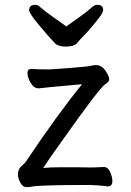

<svg xmlns="http://www.w3.org/2000/svg" viewBox="-20 -755 540 791"><path d="M89 16Q74 16 64 -2Q54 -20 54 -37Q54 -60 73 -75Q82 -82 88 -91Q212 -277 318 -408Q159 -394 140 -391Q124 -391 114 -403Q104 -415 98.5 -429.5Q93 -444 93 -454Q93 -471 109 -471Q135 -469 181 -469Q192 -469 269 -475Q346 -481 355 -484Q364 -487 378 -487Q405 -485 422 -451Q430 -438 430 -428Q430 -419 415 -409Q390 -394 233 -171Q188 -109 158 -63Q185 -66 230 -66Q329 -66 351 -65Q369 -65 408 -67Q425 -67 434 -46Q443 -25 443 -9Q443 13 424 13Q388 8 351 7Q142 7 110 14Q102 16 89 16ZM250 -563Q225 -563 209 -574Q174 -611 137 -656Q100 -701 100 -713Q100 -735 125 -735Q137 -735 144 -727Q167 -707 198 -685.5Q229 -664 253 -646Q278 -664 308.5 -685.5Q339 -707 361 -727Q369 -735 382 -735Q405 -735 405 -713Q405 -706 393 -688Q354 -636 308 -590L297 -577Q284 -563 250 -563Z"/></svg>

Font: LXGW WenKai Mono Medium
Style: Regular
Weight: 500
Monospace: yes
Designer: LXGW / Fontworks Inc.
Foundry: LXGW / Fontworks Inc.
Version: Version 1.520; June 14, 2025